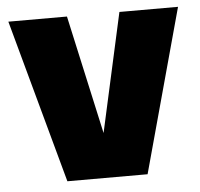

<svg xmlns="http://www.w3.org/2000/svg" viewBox="-44 -575 647 620"><g transform="rotate(-5 280.0 -265.0)"><path d="M410 0H150L5 -530H195L280 -145L365 -530H555Z"/></g></svg>

Font: Tanohe Sans ExtraBold
Style: Regular
Weight: 800
Designer: Village Type and Design LLC & Cristiano Sobral
Foundry: Cooper Hewitt Smithsonian Design Museum
Version: Version 1.00;September 29, 2021;FontCreator 13.0.0.2655 64-b